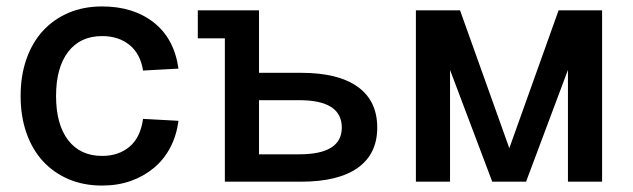

<svg xmlns="http://www.w3.org/2000/svg" viewBox="-20 -564 1965 596"><path d="M297 12Q239 12 192.5 -8Q146 -28 113 -64Q80 -100 62 -151.5Q44 -203 44 -266Q44 -329 62 -380.5Q80 -432 113 -468Q146 -504 192.5 -524Q239 -544 297 -544Q394 -544 457.5 -494Q521 -444 534 -351L424 -345Q416 -397 382 -424.5Q348 -452 297 -452Q229 -452 191.5 -403Q154 -354 154 -266Q154 -178 191.5 -129Q229 -80 297 -80Q348 -80 382 -108.5Q416 -137 424 -195L534 -189Q528 -143 508.5 -106Q489 -69 458 -43Q427 -17 386.5 -2.5Q346 12 297 12Z M678 0V-445H594V-532H784V-338H914Q1030 -338 1090.5 -294.5Q1151 -251 1151 -168Q1151 -86 1090.5 -43Q1030 0 914 0ZM784 -85H909Q1041 -85 1041 -168Q1041 -253 909 -253H784Z M1271 0V-532H1408L1561 -104L1714 -532H1849V0H1743V-347L1613 0H1508L1377 -347V0Z"/></svg>

Font: Geist Med
Style: Regular
Weight: 400
Designer: Basement.studio, Andrés Briganti, Mateo Zaragoza
Foundry: Basement.studio, Vercel, Andrés Briganti, Guido Ferreyra, Mateo Zaragoza
Version: Version 1.401